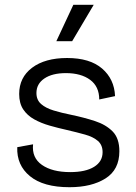

<svg xmlns="http://www.w3.org/2000/svg" viewBox="-20 -769 566 801"><path d="M270 12Q161 12 105 -34Q49 -80 52 -155L118 -167Q112 -111 155 -81Q198 -51 273 -51Q337 -51 372.5 -73Q408 -95 408 -134Q408 -164 388.5 -181Q369 -198 335 -207.5Q301 -217 258 -227Q222 -235 187 -245Q152 -255 123 -271Q94 -287 77 -312.5Q60 -338 60 -377Q60 -446 114 -486.5Q168 -527 260 -527Q355 -527 406 -483Q457 -439 460 -368L394 -354Q394 -408 356 -436Q318 -464 255 -464Q198 -464 165 -441.5Q132 -419 132 -381Q132 -352 151.5 -335Q171 -318 204 -308Q237 -298 277 -290Q330 -279 376 -264Q422 -249 450 -220.5Q478 -192 478 -138Q478 -61 420 -24.5Q362 12 270 12ZM281 -597H215L286 -749H371Z"/></svg>

Font: Bricolage Grotesque 10pt Light
Style: Regular
Weight: 300
Designer: Mathieu Triay
Foundry: Atelier Triay
Version: Version 1.000; ttfautohint (v1.8.4.7-5d5b);gftools[0.9.32]